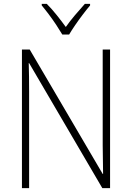

<svg xmlns="http://www.w3.org/2000/svg" viewBox="-20 -969 680 989"><path d="M547 0H507L130 -644H128Q129 -609 129.5 -574Q130 -539 130 -497V0H93V-714H133L509 -73H511Q511 -108 510 -148.5Q509 -189 509 -221V-714H547ZM301 -791Q288 -813 269.5 -841Q251 -869 231 -895.5Q211 -922 195 -941V-949H221Q246 -924 272 -891.5Q298 -859 319 -830Q340 -860 365.5 -890Q391 -920 417 -949H444V-941Q427 -921 406.5 -894Q386 -867 367.5 -840Q349 -813 336 -791Z"/></svg>

Font: Noto Sans Gurmukhi SemiCondensed ExtraLight
Style: Regular
Weight: 200
Width: 4
Designer: Jelle Bosma - Monotype Design Team
Foundry: Monotype Imaging Inc.
Version: Version 2.004; ttfautohint (v1.8.4.7-5d5b)